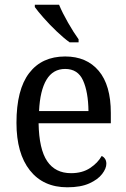

<svg xmlns="http://www.w3.org/2000/svg" viewBox="-20 -786 537 816"><path d="M266 10Q164 10 107 -62Q50 -134 50 -264Q50 -405 104 -475.5Q158 -546 257 -546Q348 -546 399.5 -485Q451 -424 451 -306V-262H144Q146 -152 180.5 -101Q215 -50 282 -50Q330 -50 363 -72Q396 -94 412 -123Q420 -120 426 -111.5Q432 -103 432 -90Q432 -70 414 -46.5Q396 -23 359.5 -6.5Q323 10 266 10ZM356 -314Q355 -395 333 -444Q311 -493 257 -493Q205 -493 177.5 -447Q150 -401 146 -314ZM276 -606Q251 -624 221 -652.5Q191 -681 165.5 -710Q140 -739 128 -756V-766H231Q245 -732 269 -690Q293 -648 314 -619V-606Z"/></svg>

Font: Noto Serif Myanmar SemCond
Style: Regular
Weight: 400
Width: 4
Designer: Ben Mitchell and the Monotype Design Team
Foundry: Monotype Imaging Inc.
Version: Version 2.106; ttfautohint (v1.8.4.7-5d5b)